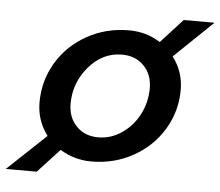

<svg xmlns="http://www.w3.org/2000/svg" viewBox="-105 -594 824 718"><g transform="rotate(5 307.0 -235.5)"><path d="M356 -485.8Q421.9 -485.8 474.1 -452.1L556.2 -542H671.9L526.9 -402.8Q567.9 -348.6 567.9 -280.8Q567.9 -200.7 527.3 -132.8Q486.8 -64.9 415.3 -24.9Q343.8 15.1 257.8 15.1Q194.3 15.1 140.1 -18.1L58.1 70.8H-58.1L86.9 -65.9Q45.9 -120.1 45.9 -189Q45.9 -269.5 86.4 -337.6Q127 -405.8 198.5 -445.8Q270 -485.8 356 -485.8ZM275.9 -77.1Q323.7 -77.1 364.7 -105.5Q405.8 -133.8 429 -179.4Q452.1 -225.1 452.1 -275.9Q452.1 -328.1 420.4 -360.6Q388.7 -393.1 337.9 -393.1Q265.6 -393.1 213.9 -332.8Q162.1 -272.5 162.1 -193.8Q162.1 -142.1 193.6 -109.6Q225.1 -77.1 275.9 -77.1Z"/></g></svg>

Font: IntelOne Mono Medium
Style: Italic
Weight: 500
Italic angle: -16°
Designer: Fred Shallcrass
Foundry: Frere-Jones Type LLC
Version: Version 1.200;hotconv 1.1.0;makeotfexe 2.6.0;FJTRelease1.2